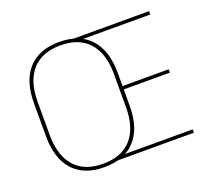

<svg xmlns="http://www.w3.org/2000/svg" viewBox="-113 -793 1040 947"><g transform="rotate(-20 406.5 -319.5)"><path d="M283 9Q176.5 9 120 -53.8Q63.5 -116.5 63.5 -232.5V-406.5Q63.5 -522.5 120 -585.2Q176.5 -648 283 -648Q389.5 -648 446.2 -585.2Q503 -522.5 503 -406.5V-232.5Q503 -116.5 446.2 -53.8Q389.5 9 283 9ZM283 -9Q381.5 -9 432.5 -67.2Q483.5 -125.5 483.5 -232.5V-407Q483.5 -514 432.5 -572Q381.5 -630 283 -630Q185 -630 134 -572Q83 -514 83 -407V-232.5Q83 -125.5 134 -67.2Q185 -9 283 -9ZM353.5 0V-17.5H755V0ZM493.5 -319V-336.5H745.5V-319ZM352.5 -621.5V-639H752.5V-621.5Z"/></g></svg>

Font: Anek Latin Thin
Style: Regular
Weight: 250
Designer: Yesha Goshar
Foundry: Ek Type
Version: Version 1.003